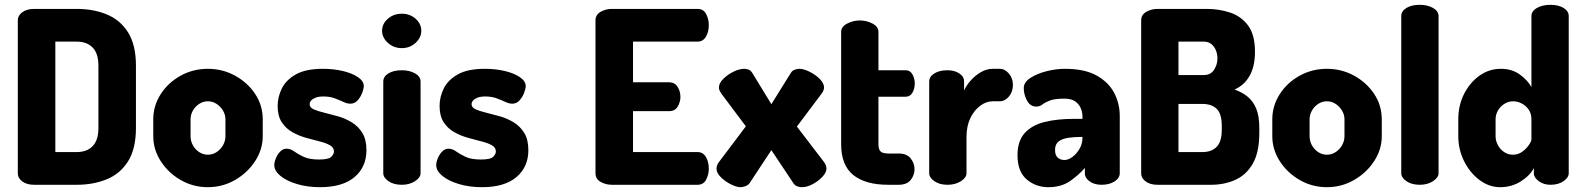

<svg xmlns="http://www.w3.org/2000/svg" viewBox="-20 -768 6586 798"><path d="M122 0Q91 0 72.5 -14Q54 -28 54 -47V-684Q54 -703 72.5 -717Q91 -731 122 -731H299Q368 -731 424 -708Q480 -685 512.5 -633Q545 -581 545 -495V-236Q545 -150 512.5 -98Q480 -46 424 -23Q368 0 299 0ZM210 -136H299Q341 -136 365 -160.5Q389 -185 389 -236V-495Q389 -546 365 -570.5Q341 -595 299 -595H210Z M844 10Q783 10 731.5 -19.5Q680 -49 648.5 -97.5Q617 -146 617 -202V-272Q617 -328 647.5 -376Q678 -424 730 -453Q782 -482 844 -482Q905 -482 957 -453.5Q1009 -425 1040.5 -377.5Q1072 -330 1072 -272V-202Q1072 -147 1040.5 -98.5Q1009 -50 957 -20Q905 10 844 10ZM844 -125Q864 -125 880.5 -136Q897 -147 907 -164.5Q917 -182 917 -202V-272Q917 -291 907 -308Q897 -325 880.5 -336Q864 -347 844 -347Q824 -347 807.5 -336Q791 -325 781.5 -308Q772 -291 772 -272V-202Q772 -182 781.5 -164.5Q791 -147 807.5 -136Q824 -125 844 -125Z M1310 10Q1258 10 1214.5 -3Q1171 -16 1145.5 -37Q1120 -58 1120 -82Q1120 -94 1126.5 -110Q1133 -126 1144.5 -138Q1156 -150 1171 -150Q1187 -150 1203 -138.5Q1219 -127 1242.5 -116Q1266 -105 1306 -105Q1346 -105 1357 -116.5Q1368 -128 1368 -138Q1368 -155 1351 -164.5Q1334 -174 1307.5 -180.5Q1281 -187 1251 -195.5Q1221 -204 1194.5 -219Q1168 -234 1151 -260Q1134 -286 1134 -328Q1134 -365 1151.5 -400.5Q1169 -436 1210 -459Q1251 -482 1322 -482Q1366 -482 1404.5 -473Q1443 -464 1467.5 -447.5Q1492 -431 1492 -410Q1492 -400 1485.5 -382.5Q1479 -365 1466.5 -351Q1454 -337 1436 -337Q1423 -337 1407 -344.5Q1391 -352 1371 -359.5Q1351 -367 1324 -367Q1304 -367 1291.5 -362Q1279 -357 1273 -350Q1267 -343 1267 -335Q1267 -321 1284 -313.5Q1301 -306 1328 -299.5Q1355 -293 1385 -284.5Q1415 -276 1442 -259.5Q1469 -243 1486 -215.5Q1503 -188 1503 -144Q1503 -74 1453.5 -32Q1404 10 1310 10Z M1650 0Q1616 0 1594.5 -15Q1573 -30 1573 -48V-429Q1573 -450 1594.5 -463Q1616 -476 1650 -476Q1682 -476 1705 -463Q1728 -450 1728 -429V-48Q1728 -30 1705 -15Q1682 0 1650 0ZM1650 -568Q1616 -568 1592 -590Q1568 -612 1568 -640Q1568 -669 1592 -690Q1616 -711 1650 -711Q1684 -711 1707.5 -690Q1731 -669 1731 -640Q1731 -612 1707.5 -590Q1684 -568 1650 -568Z M1983 10Q1931 10 1887.5 -3Q1844 -16 1818.5 -37Q1793 -58 1793 -82Q1793 -94 1799.5 -110Q1806 -126 1817.5 -138Q1829 -150 1844 -150Q1860 -150 1876 -138.5Q1892 -127 1915.5 -116Q1939 -105 1979 -105Q2019 -105 2030 -116.5Q2041 -128 2041 -138Q2041 -155 2024 -164.5Q2007 -174 1980.5 -180.5Q1954 -187 1924 -195.5Q1894 -204 1867.5 -219Q1841 -234 1824 -260Q1807 -286 1807 -328Q1807 -365 1824.5 -400.5Q1842 -436 1883 -459Q1924 -482 1995 -482Q2039 -482 2077.5 -473Q2116 -464 2140.5 -447.5Q2165 -431 2165 -410Q2165 -400 2158.5 -382.5Q2152 -365 2139.5 -351Q2127 -337 2109 -337Q2096 -337 2080 -344.5Q2064 -352 2044 -359.5Q2024 -367 1997 -367Q1977 -367 1964.5 -362Q1952 -357 1946 -350Q1940 -343 1940 -335Q1940 -321 1957 -313.5Q1974 -306 2001 -299.5Q2028 -293 2058 -284.5Q2088 -276 2115 -259.5Q2142 -243 2159 -215.5Q2176 -188 2176 -144Q2176 -74 2126.5 -32Q2077 10 1983 10Z M2523 0Q2498 0 2476.5 -12Q2455 -24 2455 -48V-683Q2455 -707 2476.5 -719Q2498 -731 2523 -731H2879Q2904 -731 2915 -709.5Q2926 -688 2926 -664Q2926 -636 2914 -615.5Q2902 -595 2879 -595H2611V-426H2761Q2784 -426 2796 -407.5Q2808 -389 2808 -365Q2808 -345 2797 -325.5Q2786 -306 2761 -306H2611V-136H2879Q2902 -136 2914 -115.5Q2926 -95 2926 -67Q2926 -43 2915 -21.5Q2904 0 2879 0Z M3058 10Q3042 10 3018.5 -1.5Q2995 -13 2976.5 -31Q2958 -49 2958 -67Q2958 -80 2967 -93L3080 -243L2978 -379Q2975 -383 2971.5 -390Q2968 -397 2968 -404Q2968 -422 2986 -440Q3004 -458 3028.5 -470Q3053 -482 3073 -482Q3078 -482 3088.5 -479.5Q3099 -477 3106 -466L3186 -335L3267 -465Q3273 -475 3283.5 -478.5Q3294 -482 3302 -482Q3320 -482 3344.5 -470Q3369 -458 3387 -440Q3405 -422 3405 -404Q3405 -393 3395 -379L3292 -242L3406 -93Q3409 -89 3412 -82Q3415 -75 3415 -67Q3415 -51 3398 -33Q3381 -15 3357.5 -2.5Q3334 10 3313 10Q3304 10 3294 6.5Q3284 3 3278 -6L3186 -144L3095 -6Q3089 2 3077.5 6Q3066 10 3058 10Z M3672 0Q3577 0 3526.5 -40.5Q3476 -81 3476 -169V-636Q3476 -657 3501 -670Q3526 -683 3553 -683Q3582 -683 3606.5 -670Q3631 -657 3631 -636V-476H3744Q3763 -476 3772.5 -458.5Q3782 -441 3782 -421Q3782 -400 3772.5 -383Q3763 -366 3744 -366H3631V-169Q3631 -147 3640 -138.5Q3649 -130 3672 -130H3715Q3749 -130 3765 -109.5Q3781 -89 3781 -65Q3781 -40 3765 -20Q3749 0 3715 0Z M3918 0Q3885 0 3863.5 -15Q3842 -30 3842 -48V-429Q3842 -450 3863.5 -463Q3885 -476 3918 -476Q3947 -476 3967 -463Q3987 -450 3987 -429V-392Q3997 -414 4015.5 -434.5Q4034 -455 4057.5 -468.5Q4081 -482 4106 -482H4135Q4157 -482 4173.5 -462Q4190 -442 4190 -415Q4190 -387 4173.5 -367Q4157 -347 4135 -347H4106Q4079 -347 4054 -328.5Q4029 -310 4013 -277Q3997 -244 3997 -198V-48Q3997 -30 3974 -15Q3951 0 3918 0Z M4337 10Q4285 10 4247 -22.5Q4209 -55 4209 -123Q4209 -182 4239 -215Q4269 -248 4321.5 -261Q4374 -274 4443 -274H4479V-284Q4479 -301 4472 -318Q4465 -335 4449 -346.5Q4433 -358 4404 -358Q4363 -358 4343 -350Q4323 -342 4312 -333.5Q4301 -325 4287 -325Q4262 -325 4248.5 -350Q4235 -375 4235 -402Q4235 -426 4262.5 -444Q4290 -462 4329.5 -472Q4369 -482 4406 -482Q4488 -482 4538 -454Q4588 -426 4611 -381.5Q4634 -337 4634 -286V-48Q4634 -28 4612.5 -14Q4591 0 4558 0Q4529 0 4509 -14Q4489 -28 4489 -48V-70Q4462 -39 4426 -14.5Q4390 10 4337 10ZM4404 -103Q4420 -103 4437 -115.5Q4454 -128 4466.5 -149Q4479 -170 4479 -195V-199H4475Q4447 -199 4421.5 -195.5Q4396 -192 4380.5 -180.5Q4365 -169 4365 -145Q4365 -123 4376 -113Q4387 -103 4404 -103Z M4791 0Q4760 0 4741.5 -14Q4723 -28 4723 -47V-683Q4723 -707 4744.5 -719Q4766 -731 4791 -731H4996Q5046 -731 5092 -716Q5138 -701 5167 -662.5Q5196 -624 5196 -553Q5196 -492 5173.5 -452.5Q5151 -413 5111 -396Q5142 -385 5165 -366.5Q5188 -348 5201 -317Q5214 -286 5214 -236V-215Q5214 -136 5187.5 -89Q5161 -42 5115.5 -21Q5070 0 5013 0ZM4878 -136H4978Q5016 -136 5037 -158Q5058 -180 5058 -228V-244Q5058 -295 5037 -315.5Q5016 -336 4978 -336H4878ZM4878 -456H4983Q5012 -456 5026 -478Q5040 -500 5040 -525Q5040 -543 5033.5 -559Q5027 -575 5014.5 -585Q5002 -595 4983 -595H4878Z M5495 10Q5434 10 5382.5 -19.5Q5331 -49 5299.5 -97.5Q5268 -146 5268 -202V-272Q5268 -328 5298.5 -376Q5329 -424 5381 -453Q5433 -482 5495 -482Q5556 -482 5608 -453.5Q5660 -425 5691.5 -377.5Q5723 -330 5723 -272V-202Q5723 -147 5691.5 -98.5Q5660 -50 5608 -20Q5556 10 5495 10ZM5495 -125Q5515 -125 5531.5 -136Q5548 -147 5558 -164.5Q5568 -182 5568 -202V-272Q5568 -291 5558 -308Q5548 -325 5531.5 -336Q5515 -347 5495 -347Q5475 -347 5458.5 -336Q5442 -325 5432.5 -308Q5423 -291 5423 -272V-202Q5423 -182 5432.5 -164.5Q5442 -147 5458.5 -136Q5475 -125 5495 -125Z M5881 0Q5847 0 5825.5 -15Q5804 -30 5804 -48V-701Q5804 -722 5825.5 -735Q5847 -748 5881 -748Q5913 -748 5936 -735Q5959 -722 5959 -701V-48Q5959 -30 5936 -15Q5913 0 5881 0Z M6215 10Q6169 10 6129 -20Q6089 -50 6065 -98.5Q6041 -147 6041 -202V-272Q6041 -330 6065 -377.5Q6089 -425 6129 -453.5Q6169 -482 6218 -482Q6264 -482 6296.5 -458.5Q6329 -435 6345 -406V-701Q6345 -722 6368 -735Q6391 -748 6424 -748Q6457 -748 6478.5 -735Q6500 -722 6500 -701V-48Q6500 -30 6478.5 -15Q6457 0 6424 0Q6396 0 6375.5 -15Q6355 -30 6355 -48V-70Q6340 -39 6301.5 -14.5Q6263 10 6215 10ZM6268 -125Q6290 -125 6307 -137.5Q6324 -150 6334.5 -165.5Q6345 -181 6345 -189V-272Q6345 -296 6333.5 -312.5Q6322 -329 6304.5 -338Q6287 -347 6269 -347Q6249 -347 6232 -336Q6215 -325 6205.5 -308Q6196 -291 6196 -272V-202Q6196 -183 6205.5 -165Q6215 -147 6231.5 -136Q6248 -125 6268 -125Z"/></svg>

Font: Dosis ExtraBold
Style: Regular
Weight: 800
Designer: EdgarTolentino, PabloImpallari, IginoMarini
Foundry: EdgarTolentino, PabloImpallari, IginoMarini
Version: Version 3.001; ttfautohint (v1.8.2)